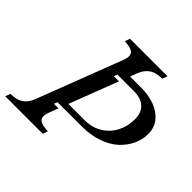

<svg xmlns="http://www.w3.org/2000/svg" viewBox="-239 -871 1043 1043"><g transform="rotate(45 282.5 -350.0)"><path d="M233.9 -28.8 223.1 0H-64.9L-54.2 -28.8L-30.8 -30.8Q36.1 -36.6 62 -105L250 -595.2Q263.2 -630.4 252.2 -647.7Q241.2 -665 204.1 -668.9L183.1 -670.9L193.8 -700.2H481.9L471.2 -670.9L446.8 -668.9Q380.9 -663.6 354 -595.2L338.9 -555.2H420.9Q517.1 -555.2 573.5 -513.7Q629.9 -472.2 629.9 -404.8Q629.9 -360.8 610.6 -320.3Q591.3 -279.8 556.4 -248Q521.5 -216.3 467.3 -197.3Q413.1 -178.2 348.1 -178.2H159.2L150.9 -158.2H186L166 -105Q152.3 -69.8 163.1 -52Q173.8 -34.2 211.9 -30.8ZM207 -212.9H333Q389.6 -212.9 433.1 -240Q476.6 -267.1 499.3 -311.8Q522 -356.4 522 -410.2Q522 -460.4 492.9 -487.3Q463.9 -514.2 408.2 -514.2H283.2L274.9 -494.1H314.9Z"/></g></svg>

Font: Redaction
Style: Italic
Weight: 400
Designer: Jeremy Mickel / Forest Young
Foundry: MCKL
Version: Version 2.001;hotconv 1.0.113;makeotfexe 2.5.65598 DEVELOPME